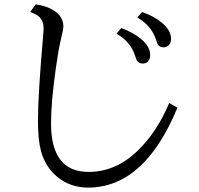

<svg xmlns="http://www.w3.org/2000/svg" viewBox="-20 -808 900 867"><path d="M781.2 -321.8Q632.3 39.1 377.4 39.1Q299.8 39.1 241.7 -6.8Q185.1 -51.8 165 -126.5Q151.4 -176.8 151.4 -261.7Q151.4 -379.9 175.8 -659.2Q176.8 -672.9 176.8 -679.2Q176.8 -717.8 151.9 -736.3Q138.7 -746.1 116.2 -753.9L141.1 -788.1Q189.9 -782.2 224.1 -759.8Q266.1 -732.9 266.1 -688Q266.1 -675.3 255.4 -631.8Q245.1 -591.8 232.4 -502Q210.4 -348.1 210.4 -250.5Q210.4 -31.7 379.9 -31.7Q502.9 -31.7 601.1 -127Q688.5 -210.9 744.1 -342.8ZM527.3 -681.2Q582 -661.6 616.7 -632.3Q658.2 -597.2 658.2 -559.6Q658.2 -538.6 645 -527.8Q635.7 -521 625 -521Q604.5 -521 596.2 -538.1Q594.7 -541 590.3 -555.2Q570.8 -618.7 506.3 -655.8ZM621.1 -753.9Q674.8 -735.4 710.9 -705.6Q752.4 -670.9 752.4 -632.8Q752.4 -611.3 739.3 -601.1Q730 -594.2 719.2 -594.2Q698.7 -594.2 690.4 -611.3Q689 -614.3 684.6 -628.4Q664.6 -691.4 600.1 -729Z"/></svg>

Font: BIZ UDPMincho
Style: Regular
Weight: 400
Designer: TypeBank Co., Ltd.
Foundry: Morisawa Inc.
Version: Version 1.06